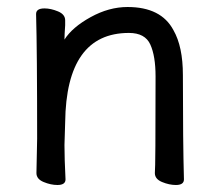

<svg xmlns="http://www.w3.org/2000/svg" viewBox="-20 -511 628 548"><path d="M482 17Q463 17 442.5 8.5Q422 0 422 -17Q424 -34 424 -293Q424 -351 409 -384Q394 -417 348 -417Q169 -417 166 -162L164 -97Q164 -59 167 1Q167 17 144 17Q125 17 104.5 8.5Q84 0 84 -17L86 -115Q86 -364 83 -471Q83 -487 107 -487Q125 -487 145.5 -478.5Q166 -470 166 -453V-439Q164 -411 164 -398Q186 -433 238.5 -462Q291 -491 344 -491Q440 -491 475 -425Q502 -378 502 -297Q502 -105 505 1Q505 17 482 17Z"/></svg>

Font: ToneOZ-Pinyin-WenKai-Medium
Style: Medium
Weight: 700
Designer: Fontworks Inc.
Foundry: ToneOZ
Version: Version 0.240331